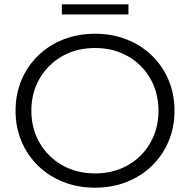

<svg xmlns="http://www.w3.org/2000/svg" viewBox="-20 -862 879 888"><path d="M420 6Q340 6 273 -20.5Q206 -47 156.5 -95Q107 -143 79.5 -208Q52 -273 52 -350Q52 -427 79.5 -492Q107 -557 156.5 -605Q206 -653 273 -679.5Q340 -706 420 -706Q499 -706 566 -679.5Q633 -653 682.5 -605Q732 -557 759.5 -492Q787 -427 787 -350Q787 -273 759.5 -208Q732 -143 682.5 -95Q633 -47 566 -20.5Q499 6 420 6ZM420 -60Q504 -60 570.5 -97.5Q637 -135 675 -201Q713 -267 713 -350Q713 -433 675 -499Q637 -565 570.5 -602.5Q504 -640 420 -640Q335 -640 268.5 -602.5Q202 -565 163.5 -499Q125 -433 125 -350Q125 -267 163.5 -201Q202 -135 268.5 -97.5Q335 -60 420 -60ZM266 -795V-842H574V-795Z"/></svg>

Font: Montserrat
Style: Regular
Weight: 400
Designer: Julieta Ulanovsky
Foundry: Julieta Ulanovsky
Version: Version 9.000; ttfautohint (v1.8.4.7-5d5b)